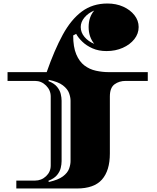

<svg xmlns="http://www.w3.org/2000/svg" viewBox="-20 -875 892 1094"><path d="M73 199V154H179Q216 154 242.5 129Q269 104 269 68V-325Q269 -361 242.5 -387.5Q216 -414 179 -414H23V-464H246Q290 -590 337.5 -677Q385 -764 446.5 -809.5Q508 -855 592 -855Q642 -855 682 -837Q722 -819 746 -788.5Q770 -758 770 -721Q770 -683 745.5 -652Q721 -621 679.5 -602.5Q638 -584 587 -584Q542 -584 507 -599.5Q472 -615 448.5 -638Q425 -661 414 -682L397 -673Q397 -607 414.5 -565.5Q432 -524 461 -502Q490 -480 526.5 -472Q563 -464 600 -464H822V-414H696Q659 -414 632.5 -394.5Q606 -375 606 -325V0Q606 97 561 148Q516 199 418 199ZM517 -625Q485 -665 485 -721Q485 -778 517 -815Q483 -801 461.5 -775.5Q440 -750 440 -721Q440 -690 461.5 -664.5Q483 -639 517 -625ZM258 162Q312 150 338.5 130Q365 110 373.5 86.5Q382 63 382 43V-301Q382 -321 373.5 -344.5Q365 -368 338.5 -388.5Q312 -409 258 -420L256 -413Q289 -400 305 -380.5Q321 -361 326 -340Q331 -319 331 -301V43Q331 61 326 82Q321 103 305 122.5Q289 142 256 155Z"/></svg>

Font: Diplomata
Style: Regular
Weight: 400
Designer: Eduardo Rodriguez Tunni
Foundry: Eduardo Rodriguez Tunni
Version: Version 1.002; ttfautohint (v1.8.4.7-5d5b);gftools[0.9.23]